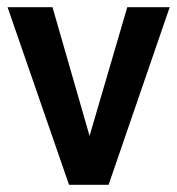

<svg xmlns="http://www.w3.org/2000/svg" viewBox="-20 -514 493 534"><path d="M172 0 1 -494H126L238 -105H220L334 -494H452L282 0Z"/></svg>

Font: Nunito Sans 10pt Condensed
Style: Bold
Weight: 700
Width: 3
Designer: Vernon Adams
Foundry: Vernon Adams
Version: Version 3.101;gftools[0.9.27]